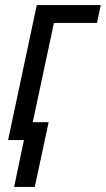

<svg xmlns="http://www.w3.org/2000/svg" viewBox="-20 -556 420 762"><path d="M75 0H12L126 -536H380L365 -465H194L110 -71H173L118 186H36Z"/></svg>

Font: Noto Sans UI Narrow
Style: Italic
Weight: 400
Width: 4
Italic angle: -12°
Designer: Monotype Design Team
Foundry: Monotype Imaging Inc.
Version: Version 1.001